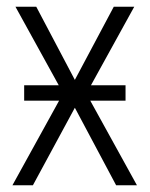

<svg xmlns="http://www.w3.org/2000/svg" viewBox="-20 -552 446 572"><path d="M52 -298V-252H156L17 0H78L203 -231L326 0H388L249 -252H354V-298H251L380 -532H319L203 -314L88 -532H26L155 -298Z"/></svg>

Font: Noto Sans Display SemiCondensed Light
Style: Regular
Weight: 300
Width: 4
Designer: Monotype Design Team
Foundry: Monotype Imaging Inc.
Version: Version 1.900